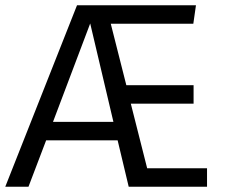

<svg xmlns="http://www.w3.org/2000/svg" viewBox="-29 -708 857 728"><path d="M529 -70H756V0H459L417 -176H146L79 0H-9L263 -688H714L704 -618H391L450 -385H705V-315H467ZM172 -246H401L313 -619Z"/></svg>

Font: FiraGO Book
Style: Regular
Weight: 350
Designer: bBox Type
Foundry: bBox Type GmbH
Version: Version 1.001;PS 001.001;hotconv 1.0.88;makeotf.lib2.5.64775